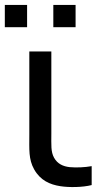

<svg xmlns="http://www.w3.org/2000/svg" viewBox="-38 -748 421 776"><path d="M206 4.5C240.5 10 295.5 9.5 332.5 0V-76.5C304.5 -71.5 271.5 -70 243.5 -72.5C217 -75.5 194.5 -85.5 180.5 -110.5C167 -135 169.5 -162.5 169.5 -208V-540H80.5V-204C80.5 -144 77 -104.5 100 -63.5C125 -19 163.5 -2 206 4.5ZM-18.5 -638H71.5V-728H-18.5ZM177.5 -638H267.5V-728H177.5Z"/></svg>

Font: Eudonet Medium
Style: Regular
Weight: 500
Designer: Mikhail Sharanda
Foundry: Mikhail Sharanda
Version: Version 4.503;Glyphs 3.1.2 (3151)